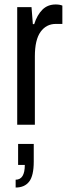

<svg xmlns="http://www.w3.org/2000/svg" viewBox="-20 -558 302 859"><path d="M57 0V-526H121L127 -450H133Q146 -491 169.5 -514.5Q193 -538 229 -538Q247 -538 259 -533V-451H230Q187 -451 161.5 -415.5Q136 -380 136 -306V0ZM50 281V246Q91 246 91 180H61V86H131V165Q131 228 110.5 254.5Q90 281 50 281Z"/></svg>

Font: Archivo Condensed
Style: Regular
Weight: 400
Width: 3
Designer: Hector Gatti
Foundry: Omnibus-Type
Version: Version 2.001; ttfautohint (v1.8.3)